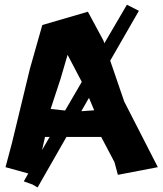

<svg xmlns="http://www.w3.org/2000/svg" viewBox="-20 -745 706 831"><path d="M162.1 -95.7 174.8 -152.3H195.3L190.4 -144.5ZM365.2 -321.3 387.7 -267.6 332 -263.7 360.4 -313.5ZM3.9 -21.5 102.5 5.9 83 40 121.1 53.7 142.6 66.4 267.6 -152.3H418L475.6 -43L490.2 11.7L663.1 -21.5L517.6 -305.7L457 -482.4L581.1 -698.2L529.3 -724.6L431.6 -557.6L427.7 -569.3L360.4 -694.3L163.1 -636.7L109.4 -447.3L32.2 -127.9ZM242.2 -404.3 272.5 -507.8 334 -390.6 261.7 -266.6 199.2 -273.4Z"/></svg>

Font: MaokenAssortedSans-TC
Style: Regular
Weight: 500
Version: Version 0.83